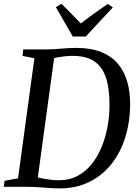

<svg xmlns="http://www.w3.org/2000/svg" viewBox="-28 -1010 740 1038"><path d="M97.5 -743H232.5Q270.5 -744 308.8 -747.5Q347 -751 384 -751Q463 -751 518.2 -729Q573.5 -707 608.2 -666.5Q643 -626 659.2 -570.5Q675.5 -515 675.5 -449Q675.5 -353.5 650 -270.2Q624.5 -187 575.5 -124.5Q526.5 -62 455.5 -26.8Q384.5 8.5 294 8.5Q270 8.5 248.5 7Q227 5.5 206.5 4Q186 2.5 165.5 1.2Q145 0 123 0H-7.5L-3.5 -32.5L69.5 -46L158 -695.5L94 -707.5ZM172 -19 154.5 -56Q170.5 -51.5 193.5 -46.8Q216.5 -42 242 -38.8Q267.5 -35.5 291 -35.5Q347 -35.5 391.2 -59Q435.5 -82.5 468 -123.2Q500.5 -164 521.8 -216.2Q543 -268.5 553.5 -326.2Q564 -384 564 -441.5Q564 -510 553 -560.2Q542 -610.5 518.2 -643.2Q494.5 -676 456.8 -692Q419 -708 365.5 -708Q343 -708 320.8 -705.5Q298.5 -703 280 -699.5Q261.5 -696 250 -693L268.5 -724ZM365.5 -812.5 274 -971.5 304.5 -989.5Q330.5 -963 356.8 -936.8Q383 -910.5 409 -883Q443 -910 479.5 -936Q516 -962 554.5 -989L582 -970L435.5 -812.5Z"/></svg>

Font: Merriweather 60pt
Style: Italic
Weight: 400
Italic angle: -7.8°
Version: Version 2.101